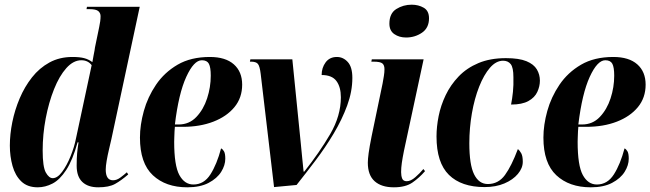

<svg xmlns="http://www.w3.org/2000/svg" viewBox="-20 -789 2774 819"><path d="M141 10Q97 10 71 -15Q45 -40 33.5 -81Q22 -122 22 -168Q22 -216 32.5 -268Q43 -320 64 -369.5Q85 -419 116.5 -459Q148 -499 191 -522.5Q234 -546 289 -546Q320 -546 339 -541Q358 -536 374 -524Q376 -538 380 -557Q384 -576 385 -586L403 -673Q409 -700 409 -720Q409 -733 399.5 -741.5Q390 -750 361 -750H349L351 -760H576L455 -195Q451 -177 445 -152Q439 -127 435 -103.5Q431 -80 431 -66Q431 -20 462 -20Q478 -20 494 -32Q510 -44 521 -54L527 -45Q497 -19 471 -4.5Q445 10 399 10Q355 10 331 -13Q307 -36 307 -82Q307 -114 309 -135.5Q311 -157 315 -182H311Q290 -106 262.5 -64Q235 -22 204 -6Q173 10 141 10ZM205 -29Q225 -29 245 -56Q265 -83 281 -122.5Q297 -162 304 -198L371 -511Q355 -532 327 -532Q293 -532 263 -498.5Q233 -465 210.5 -408.5Q188 -352 175 -284Q162 -216 162 -147Q162 -77 175.5 -53Q189 -29 205 -29Z M779 10Q687 10 632 -41.5Q577 -93 577 -202Q577 -256 593.5 -315.5Q610 -375 645.5 -427.5Q681 -480 737.5 -513Q794 -546 875 -546Q942 -546 977.5 -514.5Q1013 -483 1013 -428Q1013 -372 980 -332Q947 -292 890 -270Q833 -248 760 -248H726Q725 -242 724.5 -229Q724 -216 723.5 -203Q723 -190 723 -184Q723 -83 745 -42.5Q767 -2 805 -2Q850 -2 877.5 -45Q905 -88 923 -156Q930 -153 935.5 -143.5Q941 -134 941 -112Q941 -84 923.5 -56Q906 -28 870 -9Q834 10 779 10ZM742 -258Q787 -258 817.5 -290Q848 -322 863.5 -369.5Q879 -417 879 -466Q879 -502 871 -517Q863 -532 841 -532Q807 -532 774.5 -461Q742 -390 726 -258Z M1092 -474Q1088 -507 1080 -516.5Q1072 -526 1051 -526H1046L1048 -536H1227L1263 -178Q1266 -144 1269 -116.5Q1272 -89 1275 -57H1278Q1343 -139 1388.5 -217Q1434 -295 1434 -374Q1434 -418 1415 -443.5Q1396 -469 1352 -469Q1352 -500 1369 -523Q1386 -546 1417 -546Q1444 -546 1463.5 -524.5Q1483 -503 1483 -457Q1483 -399 1461 -339Q1439 -279 1403.5 -219.5Q1368 -160 1326 -104.5Q1284 -49 1245 0L1149 9Z M1712 -629Q1683 -629 1662 -643.5Q1641 -658 1641 -688Q1641 -732 1670.5 -750.5Q1700 -769 1736 -769Q1765 -769 1787.5 -756Q1810 -743 1810 -711Q1810 -670 1780 -649.5Q1750 -629 1712 -629ZM1660 10Q1607 10 1578 -16Q1549 -42 1549 -95Q1549 -110 1552.5 -136Q1556 -162 1565 -207L1612 -433Q1615 -450 1617.5 -465Q1620 -480 1620 -494Q1620 -511 1611 -518.5Q1602 -526 1573 -526H1564L1566 -536H1787L1703 -145Q1697 -115 1694 -94Q1691 -73 1691 -55Q1691 -39 1695.5 -27.5Q1700 -16 1715 -16Q1732 -16 1751.5 -33Q1771 -50 1786 -68L1793 -59Q1769 -31 1739.5 -10.5Q1710 10 1660 10Z M2047 9Q1948 9 1895 -43Q1842 -95 1842 -207Q1842 -248 1851 -293.5Q1860 -339 1881 -383Q1902 -427 1936.5 -463Q1971 -499 2021 -520Q2071 -541 2138 -541Q2194 -541 2225.5 -528Q2257 -515 2270 -493Q2283 -471 2283 -445Q2283 -421 2272 -397Q2261 -373 2234 -358Q2207 -343 2160 -343Q2165 -368 2168 -397Q2171 -426 2170 -460Q2170 -501 2158.5 -515.5Q2147 -530 2126 -530Q2096 -530 2070 -500Q2044 -470 2024 -419.5Q2004 -369 1993 -306Q1982 -243 1982 -178Q1982 -86 2002.5 -45Q2023 -4 2061 -4Q2106 -4 2134 -42.5Q2162 -81 2189 -153Q2197 -147 2203.5 -135Q2210 -123 2210 -99Q2210 -72 2189 -47Q2168 -22 2131.5 -6.5Q2095 9 2047 9Z M2500 10Q2408 10 2353 -41.5Q2298 -93 2298 -202Q2298 -256 2314.5 -315.5Q2331 -375 2366.5 -427.5Q2402 -480 2458.5 -513Q2515 -546 2596 -546Q2663 -546 2698.5 -514.5Q2734 -483 2734 -428Q2734 -372 2701 -332Q2668 -292 2611 -270Q2554 -248 2481 -248H2447Q2446 -242 2445.5 -229Q2445 -216 2444.5 -203Q2444 -190 2444 -184Q2444 -83 2466 -42.5Q2488 -2 2526 -2Q2571 -2 2598.5 -45Q2626 -88 2644 -156Q2651 -153 2656.5 -143.5Q2662 -134 2662 -112Q2662 -84 2644.5 -56Q2627 -28 2591 -9Q2555 10 2500 10ZM2463 -258Q2508 -258 2538.5 -290Q2569 -322 2584.5 -369.5Q2600 -417 2600 -466Q2600 -502 2592 -517Q2584 -532 2562 -532Q2528 -532 2495.5 -461Q2463 -390 2447 -258Z"/></svg>

Font: Noto Serif Display ExtraCondensed ExtraBold
Style: Italic
Weight: 800
Width: 2
Italic angle: -12°
Designer: Monotype Design Team
Foundry: Monotype Imaging Inc.
Version: Version 2.009